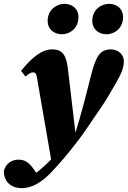

<svg xmlns="http://www.w3.org/2000/svg" viewBox="-67 -761 667 1003"><path d="M-47 133C-47 192 -4 222 46 222C103 222 153 188 198 142C254 83 290 39 324 -5C382 -78 418 -139 456 -192C488 -238 515 -286 537 -324C562 -368 580 -402 580 -441C580 -480 546 -503 513 -503C453 -503 433 -465 405 -354C381 -258 357 -163 327 -68C314 -179 301 -288 288 -399C280 -469 262 -503 206 -503C154 -503 104 -466 43 -391L66 -361C80 -374 95 -383 104 -383C115 -383 122 -380 126 -356C150 -214 176 -71 200 72C176 97 150 120 122 142C92 94 69 73 30 73C-8 73 -38 95 -47 133ZM256 -582C299 -582 343 -614 343 -672C343 -715 310 -741 270 -741C227 -741 182 -709 182 -652C182 -607 217 -582 256 -582ZM489 -582C532 -582 576 -614 576 -672C576 -715 543 -741 503 -741C460 -741 415 -709 415 -652C415 -607 450 -582 489 -582Z"/></svg>

Font: Source Serif Pro Black
Style: Italic
Weight: 900
Italic angle: -12°
Designer: Frank Grießhammer
Foundry: Adobe Systems Incorporated
Version: Version 3.001;hotconv 1.0.111;makeotfexe 2.5.65597